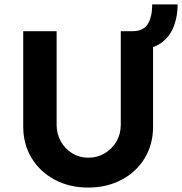

<svg xmlns="http://www.w3.org/2000/svg" viewBox="-20 -842 823 868"><path d="M85 -269V-701H236V-278Q236 -236 255 -202.5Q274 -169 306.5 -149Q339 -129 379 -129Q420 -129 453.5 -149Q487 -169 506.5 -202.5Q526 -236 526 -278V-701H580Q627 -701 647.5 -732.5Q668 -764 668 -822H783Q783 -769 766.5 -725Q750 -681 716 -653.5Q682 -626 631 -619L672 -668V-269Q672 -190 634.5 -127.5Q597 -65 530 -29.5Q463 6 379 6Q294 6 227.5 -29.5Q161 -65 123 -127.5Q85 -190 85 -269Z"/></svg>

Font: Mach SemiBold
Style: Regular
Weight: 600
Version: Version 1.002